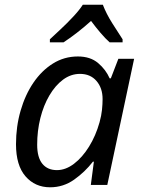

<svg xmlns="http://www.w3.org/2000/svg" viewBox="-20 -786 608 816"><path d="M193 10Q129 10 88.5 -36.5Q48 -83 48 -173Q48 -248 67.5 -315.5Q87 -383 122 -434.5Q157 -486 205 -516Q253 -546 311 -546Q364 -546 397 -518Q430 -490 446 -453H451L483 -536H550L436 0H366L379 -99H375Q341 -55 295 -22.5Q249 10 193 10ZM222 -63Q259 -63 294.5 -90Q330 -117 358.5 -163Q387 -209 403 -266Q411 -295 413.5 -319.5Q416 -344 416 -365Q416 -412 390 -442Q364 -472 320 -472Q281 -472 248 -447.5Q215 -423 190 -380.5Q165 -338 151.5 -284Q138 -230 138 -171Q138 -117 160 -90Q182 -63 222 -63ZM192 -606V-619Q209 -635 237 -661Q265 -687 291.5 -715.5Q318 -744 332 -766H417Q432 -727 457 -687.5Q482 -648 501 -619V-606H446Q428 -622 407.5 -646Q387 -670 367 -697Q337 -670 306.5 -646.5Q276 -623 250 -606Z"/></svg>

Font: Noto IKEA Latin
Style: Italic
Weight: 400
Italic angle: -12°
Designer: Monotype Design Team
Foundry: Monotype Imaging Inc.
Version: Version 1.0